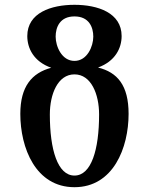

<svg xmlns="http://www.w3.org/2000/svg" viewBox="-20 -777 627 807"><path d="M293 9.8C456.1 9.8 520.5 -155.8 520.5 -298.3C520.5 -418.9 473.1 -473.1 392.1 -493.2C464.4 -519.5 491.2 -574.7 491.2 -625.5C491.2 -723.1 391.1 -756.8 293 -756.8C194.8 -756.8 94.7 -723.1 94.7 -625.5C94.7 -574.2 121.6 -518.1 195.3 -492.2C113.3 -470.2 65.4 -413.1 65.4 -298.3C65.4 -155.8 129.4 9.8 293 9.8ZM293 -464.4C363.3 -464.4 396.5 -380.9 396.5 -295.9C396.5 -147.9 363.8 -39.1 293 -39.1C222.2 -39.1 189.5 -147.9 189.5 -295.9C189.5 -380.9 222.7 -464.4 293 -464.4ZM293 -708C355 -708 372.1 -661.6 372.1 -623C372.1 -582.5 346.7 -521 293 -521C239.3 -521 213.9 -582.5 213.9 -623C213.9 -661.6 231 -708 293 -708Z"/></svg>

Font: Amarante
Style: Regular
Weight: 400
Designer: Karolina Lach
Foundry: Sorkin Type Co.
Version: Version 1.001